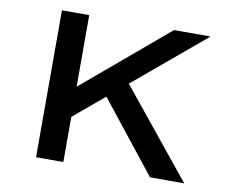

<svg xmlns="http://www.w3.org/2000/svg" viewBox="-77 -800 1104 901"><g transform="rotate(10 475.5 -350.0)"><path d="M242 -185 226 -315 682 -700H856ZM148 0V-700H278V0ZM691 0 401 -366 484 -456 854 0Z"/></g></svg>

Font: Lexend Mega Medium
Style: Regular
Weight: 500
Version: Version 1.007